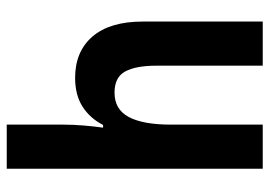

<svg xmlns="http://www.w3.org/2000/svg" viewBox="-135 -665 800 570"><g transform="rotate(-90 265.0 -380.0)"><path d="M49 0V-760H180V-592Q180 -563 177.5 -532.5Q175 -502 171 -474H179Q199 -513 233.5 -535Q268 -557 319 -557Q397 -557 441.5 -505.5Q486 -454 486 -356V0H355V-316Q355 -376 338 -408Q321 -440 275 -440Q225 -440 202.5 -397.5Q180 -355 180 -272V0Z"/></g></svg>

Font: Noto Sans Mono Condensed
Style: Bold
Weight: 700
Width: 3
Designer: Monotype Design Team
Foundry: Monotype Imaging Inc.
Version: Version 2.014